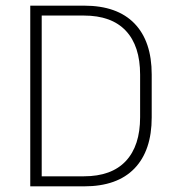

<svg xmlns="http://www.w3.org/2000/svg" viewBox="-20 -659 616 679"><path d="M112.5 0V-35.5H276.5Q374.5 -35.5 425 -89.5Q475.5 -143.5 475.5 -244.5V-395Q475.5 -496.5 425 -550.2Q374.5 -604 276.5 -604H111.5V-639H277.5Q394.5 -639 455.5 -576Q516.5 -513 516.5 -395.5V-244Q516.5 -126.5 455.5 -63.2Q394.5 0 277.5 0ZM87 0V-639H127.5V0Z"/></svg>

Font: Anek Latin ExtraLight
Style: Regular
Weight: 250
Designer: Yesha Goshar
Foundry: Ek Type
Version: Version 1.003